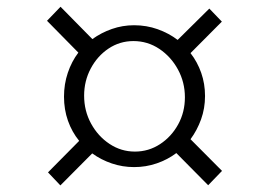

<svg xmlns="http://www.w3.org/2000/svg" viewBox="-20 -642 793 582"><path d="M125.5 -119.5 220 -215Q198 -242 186 -276Q174 -310 174 -349Q174 -387 185.5 -421.2Q197 -455.5 217.5 -482.5L122.5 -579L163.5 -621.5L260 -523.5Q287 -543 319.2 -554.2Q351.5 -565.5 386.5 -565.5Q424 -565.5 457.8 -553.5Q491.5 -541.5 518.5 -521L614.5 -616L652.5 -576.5L557.5 -481Q578.5 -454 590 -421Q601.5 -388 601.5 -351Q601.5 -313.5 589.5 -280.2Q577.5 -247 557.5 -220L653 -124L611 -80.5L514.5 -178Q488 -158 455.2 -146.8Q422.5 -135.5 386.5 -135.5Q351.5 -135.5 319 -146.5Q286.5 -157.5 259.5 -177L163 -80ZM235 -352Q235 -306 256 -267.5Q277 -229 312 -205.8Q347 -182.5 389 -182.5Q430.5 -182.5 465 -205Q499.5 -227.5 520 -264.8Q540.5 -302 540.5 -347Q540.5 -392.5 519.5 -431.2Q498.5 -470 463 -493.8Q427.5 -517.5 384.5 -517.5Q343 -517.5 309 -494.8Q275 -472 255 -434.2Q235 -396.5 235 -352Z"/></svg>

Font: Merriweather 60pt Light
Style: Italic
Weight: 300
Italic angle: -7.8°
Version: Version 2.101